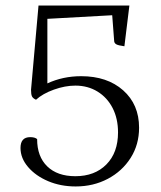

<svg xmlns="http://www.w3.org/2000/svg" viewBox="-20 -661 581 693"><path d="M253 12Q199 12 154 -7Q109 -26 81.5 -58Q54 -90 54 -127Q54 -166 89 -166Q106 -166 114 -159Q114 -96 150.5 -60.5Q187 -25 252 -25Q322 -25 364 -67.5Q406 -110 406 -183Q406 -233 386.5 -271Q367 -309 332 -330.5Q297 -352 252 -352Q215 -352 174.5 -337.5Q134 -323 110 -301Q99 -306 95.5 -313Q92 -320 92 -337L119 -641H447L429 -494Q406 -497 399 -501.5Q392 -506 392 -514L385 -606L151 -593V-360Q207 -386 273 -386Q367 -386 424.5 -335Q482 -284 482 -200Q482 -139 451.5 -91Q421 -43 369 -15.5Q317 12 253 12Z"/></svg>

Font: Petrona Light
Style: Regular
Weight: 300
Designer: Ringo R. Seeber
Foundry: Ringo R. Seeber
Version: Version 2.001; ttfautohint (v1.8.3)